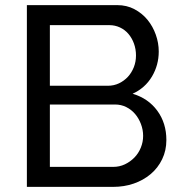

<svg xmlns="http://www.w3.org/2000/svg" viewBox="-20 -730 711 750"><path d="M85 0V-710H438Q475.1 -710 505.1 -694.1Q535.2 -678.2 556.2 -652.6Q577.1 -627 588.6 -594.5Q600.1 -562 600.1 -528.8Q600.1 -475.6 573.5 -430.9Q546.9 -386.2 498 -363.8Q559.1 -345.7 594.5 -297.4Q629.9 -249 629.9 -183.1Q629.9 -142.1 613.5 -108.2Q597.2 -74.2 568.6 -50Q540 -25.9 502.4 -12.9Q464.8 0 421.9 0ZM174.8 -78.1H421.9Q446.8 -78.1 467.8 -88.1Q488.8 -98.1 504.9 -114.5Q521 -130.9 530 -153.1Q539.1 -175.3 539.1 -199.2Q539.1 -223.1 530.5 -245.6Q522 -268.1 507.6 -284.9Q493.2 -301.8 473.1 -311.8Q453.1 -321.8 429.2 -321.8H174.8ZM174.8 -395H400.9Q424.8 -395 444.8 -404.5Q464.8 -414.1 479.5 -429.9Q494.1 -445.8 502.7 -467.3Q511.2 -488.8 511.2 -513.2Q511.2 -538.1 503.2 -560.1Q495.1 -582 481.4 -597.9Q467.8 -613.8 448.5 -622.8Q429.2 -631.8 407.2 -631.8H174.8Z"/></svg>

Font: Raleway Medium
Style: Regular
Weight: 500
Designer: Matt McInerney, Pablo Impallari, Rodrigo Fuenzalida
Foundry: Matt McInerney, Pablo Impallari, Rodrigo Fuenzalida
Version: Version 3.000g; ttfautohint (v1.5) -l 8 -r 28 -G 28 -x 14 -D